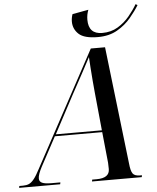

<svg xmlns="http://www.w3.org/2000/svg" viewBox="-120 -982 845 1034"><g transform="rotate(-5 302.5 -465.5)"><path d="M435 -772Q361 -772 331.5 -799.5Q302 -827 302 -867Q302 -887 309 -907L396 -923Q386 -897 386 -870Q386 -792 460 -792Q508 -792 544.5 -814Q581 -836 607.5 -868Q634 -900 652 -931L662 -925Q644 -895 614 -859Q584 -823 540 -797.5Q496 -772 435 -772ZM-59 0 -57 -10H-37Q-18 -10 -4.5 -16Q9 -22 23 -39.5Q37 -57 55 -92L391 -714H468L542 -80Q546 -38 556.5 -24Q567 -10 595 -10H606L604 0H335L337 -10H361Q431 -10 431 -59Q431 -67 430.5 -76Q430 -85 430 -93L413 -260H157L72 -102Q51 -62 51 -41Q51 -24 66.5 -17Q82 -10 116 -10H165L163 0ZM275 -480 163 -270H412L392 -473Q389 -502 386 -539.5Q383 -577 380.5 -612Q378 -647 377 -669Q360 -636 332.5 -585.5Q305 -535 275 -480Z"/></g></svg>

Font: Noto Serif Display SemiCondensed Medium
Style: Italic
Weight: 500
Width: 4
Italic angle: -12°
Designer: Monotype Design Team
Foundry: Monotype Imaging Inc.
Version: Version 2.009